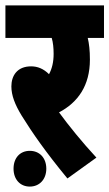

<svg xmlns="http://www.w3.org/2000/svg" viewBox="-20 -642 404 709"><path d="M336 -60C284 -116 233 -179 198 -227C268 -264 312 -326 312 -422C312 -456 309 -481 304 -502H364V-622H0V-502H171C176 -485 178 -465 178 -443C178 -413 172 -388 161 -368C141 -388 119 -397 95 -397C43 -397 22 -362 22 -323C22 -290 35 -256 60 -215C99 -152 149 -80 229 17ZM30 -19C30 20 54 47 90 47C126 47 151 20 151 -19C151 -59 126 -85 90 -85C54 -85 30 -59 30 -19Z"/></svg>

Font: Noto Sans Devanagari UI ExtraCondensed ExtraBold
Style: Regular
Weight: 800
Width: 2
Designer: Jelle Bosma - Monotype Design Team
Foundry: Monotype Imaging Inc.
Version: Version 2.003